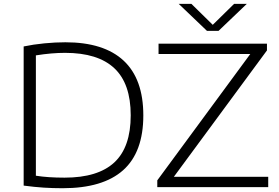

<svg xmlns="http://www.w3.org/2000/svg" viewBox="-20 -965 1439 990"><path d="M102 -8V-725.5Q152 -736 208.8 -741.5Q265.5 -747 317 -747Q515.5 -747 617.2 -652.5Q719 -558 719 -370Q719 -180.5 615 -87.5Q511 5.5 303 5.5Q252 5.5 205.5 2.5Q159 -0.5 102 -8ZM654 -370.5Q654 -534 569.5 -613.2Q485 -692.5 315.5 -692.5Q247 -692.5 165 -679.5V-59Q226.5 -49 313 -49Q485 -49 569.5 -127.5Q654 -206 654 -370.5ZM876.5 -53.5H1363V0H791V-35L1270.5 -686.5H797.5V-740H1356.5V-705ZM1187 -945H1252.5L1107 -806H1047L901.5 -945H967L1077 -837Z"/></svg>

Font: Encode Sans Expanded Light
Style: Regular
Weight: 300
Width: 7
Designer: Multiple Designers
Foundry: Impallari Type
Version: Version 2.000